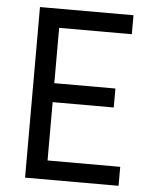

<svg xmlns="http://www.w3.org/2000/svg" viewBox="-52 -764 640 807"><g transform="rotate(5 268.0 -360.0)"><path d="M84 -719.7H478.5V-639.6H171.9V-406.2H429.7V-326.2H171.9V-80.1H478.5V0H84Z"/></g></svg>

Font: Reddit Sans Chocolate
Style: Regular
Weight: 400
Designer: Stephen Hutchings
Foundry: Reddit
Version: Version 1.013